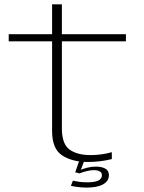

<svg xmlns="http://www.w3.org/2000/svg" viewBox="-20 -747 670 892"><path d="M387.5 5.5Q446.5 5.5 499.5 -8V-40Q452 -26.5 401 -26.5Q338.5 -26.5 303 -52.2Q267.5 -78 267.5 -151V-555H565V-588H267.5V-727H222V-588H20.5V-555H222V-139Q222 -55 269 -24.8Q316 5.5 387.5 5.5ZM384 124.5Q405 124.5 423.5 121.2Q442 118 456 111Q470 104 478 93Q486 82 486 67Q486 45 468.5 36Q451 27 426 27Q404.5 27 383 32.5Q361.5 38 350.5 45L349.5 58.5Q366 52 383.5 47.8Q401 43.5 416 43.5Q433 43.5 443.2 49.2Q453.5 55 453.5 67Q453.5 83.5 436.8 91.8Q420 100 384.5 100Q365.5 100 348.8 97.8Q332 95.5 318.5 92.5L309.5 116.5Q325.5 120 344.5 122.2Q363.5 124.5 384 124.5ZM349.5 58.5 372 -2H348.5L329.5 53.5Z"/></svg>

Font: Anybody Expanded ExtraLight
Style: Regular
Weight: 250
Width: 7
Version: Version 1.113;gftools[0.9.25]